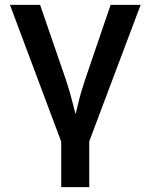

<svg xmlns="http://www.w3.org/2000/svg" viewBox="-20 -566 620 790"><path d="M233.4 21 21 -545.9H145L250 -241.2Q267.6 -189.5 280.3 -137.5Q293 -85.4 306.6 -33.2H274.9Q288.6 -85.4 301 -137.5Q313.5 -189.5 331.1 -241.2L435.1 -545.9H558.6L345.2 21ZM231.9 204.1V-3.9H347.2V204.1Z"/></svg>

Font: Inter
Style: 540
Weight: 540
Designer: Rasmus Andersson
Foundry: rsms
Version: Version 4.001;git-66647c0bb